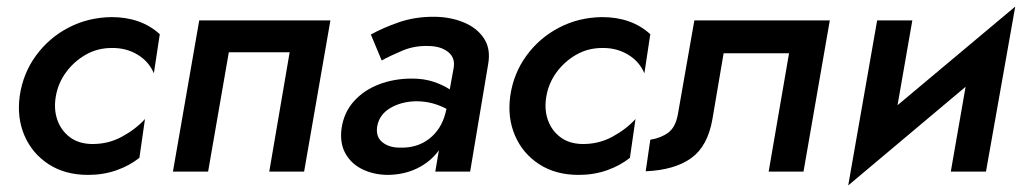

<svg xmlns="http://www.w3.org/2000/svg" viewBox="-20 -522 3115 584"><path d="M150 -230Q143 -191 154 -158.5Q165 -126 191.5 -105.5Q218 -85 258 -84Q308 -83 350.5 -106Q393 -129 421 -160L404 -42Q374 -18 334 -4Q294 10 248 10Q178 10 128 -22.5Q78 -55 54.5 -109.5Q31 -164 40 -230Q50 -299 89.5 -353Q129 -407 188.5 -438Q248 -469 319 -470Q409 -470 466 -418L448 -299Q433 -335 398 -356Q363 -377 319 -376Q277 -376 241.5 -356Q206 -336 181.5 -303Q157 -270 150 -230Z M985 -460 905 0H799L861 -363H676L613 0H506L586 -460Z M1141 -338 1108 -417Q1146 -438 1194 -454.5Q1242 -471 1299 -471Q1348 -471 1389 -454.5Q1430 -438 1451.5 -406Q1473 -374 1465 -328L1410 0H1304L1315 -65Q1290 -30 1249 -10Q1208 10 1157 10Q1114 9 1080.5 -8Q1047 -25 1030 -56.5Q1013 -88 1019 -132Q1026 -180 1056.5 -214Q1087 -248 1133 -265.5Q1179 -283 1233 -283Q1269 -283 1298 -273.5Q1327 -264 1348 -250L1360 -316Q1365 -346 1343.5 -363.5Q1322 -381 1286 -382Q1242 -384 1204 -368Q1166 -352 1141 -338ZM1127 -136Q1123 -105 1143.5 -89Q1164 -73 1195 -73Q1248 -71 1285 -99.5Q1322 -128 1335 -178L1338 -191Q1317 -202 1294.5 -208Q1272 -214 1245 -214Q1200 -213 1166.5 -193Q1133 -173 1127 -136Z M1642 -230Q1635 -191 1646 -158.5Q1657 -126 1683.5 -105.5Q1710 -85 1750 -84Q1800 -83 1842.5 -106Q1885 -129 1913 -160L1896 -42Q1866 -18 1826 -4Q1786 10 1740 10Q1670 10 1620 -22.5Q1570 -55 1546.5 -109.5Q1523 -164 1532 -230Q1542 -299 1581.5 -353Q1621 -407 1680.5 -438Q1740 -469 1811 -470Q1901 -470 1958 -418L1940 -299Q1925 -335 1890 -356Q1855 -377 1811 -376Q1769 -376 1733.5 -356Q1698 -336 1673.5 -303Q1649 -270 1642 -230Z M2504 -460 2424 0H2318L2380 -360H2181L2147 -160Q2133 -78 2083 -41.5Q2033 -5 1944 -1L1958 -97Q1990 -102 2012.5 -118.5Q2035 -135 2042 -175L2092 -460Z M2755 -460 2710 -202 3068 -502 2979 0H2872L2917 -258L2560 42L2648 -460Z"/></svg>

Font: Jost* Medium
Style: Italic
Weight: 500
Italic angle: -10°
Version: Version 3.7